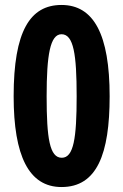

<svg xmlns="http://www.w3.org/2000/svg" viewBox="-20 -744 497 774"><path d="M228 10C371 10 422 -123 422 -356C422 -605 358 -724 228 -724C101 -724 35 -618 35 -356C35 -116 96 10 228 10ZM229 -108C180 -108 168 -187 168 -356C168 -522 182 -606 228 -606C277 -606 289 -524 289 -356C289 -187 277 -108 229 -108Z"/></svg>

Font: Noto Sans Devanagari ExtraCondensed
Style: Bold
Weight: 700
Width: 2
Designer: Jelle Bosma - Monotype Design Team
Foundry: Monotype Imaging Inc.
Version: Version 2.004